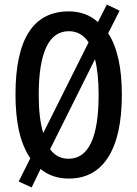

<svg xmlns="http://www.w3.org/2000/svg" viewBox="-20 -774 603 843"><path d="M515 -358Q515 -179 455.5 -84.5Q396 10 282 10Q209 10 158 -32L119 49L62 23L113 -79Q78 -132 63 -201Q48 -270 48 -359Q48 -724 282 -724Q358 -724 410 -677L449 -754L505 -727L455 -628Q515 -536 515 -358ZM150 -358Q150 -253 170 -190L369 -588Q337 -637 282 -637Q216 -637 183 -566.5Q150 -496 150 -358ZM413 -358Q413 -452 397 -514L200 -119Q230 -77 281 -77Q413 -77 413 -358Z"/></svg>

Font: Noto Sans Ethiopic ExtraCondensed Medium
Style: Regular
Weight: 500
Width: 2
Designer: Monotype Design Team
Foundry: Monotype Imaging Inc.
Version: Version 2.102; ttfautohint (v1.8.4.7-5d5b)